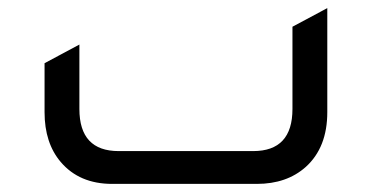

<svg xmlns="http://www.w3.org/2000/svg" viewBox="-20 -454 918 474"><path d="M257 0Q176 0 130 -54Q90 -101 90 -177V-298L176 -344V-185Q176 -81 273 -81H605Q702 -81 702 -185V-388L788 -434V-177Q788 -90 735 -42Q688 0 614 0Z"/></svg>

Font: Space Grotesk Medium
Style: Regular
Weight: 500
Designer: Florian Karsten
Foundry: Florian Karsten
Version: Version 2.000